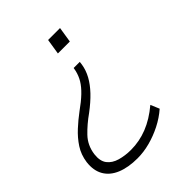

<svg xmlns="http://www.w3.org/2000/svg" viewBox="-228 -596 887 887"><g transform="rotate(-45 215.5 -152.5)"><path d="M148 187Q88 187 45.5 169.5Q3 152 -17 117.5Q-37 83 -31 33Q-25 -10 -3 -43.5Q19 -77 49.5 -105Q80 -133 111 -156Q149 -183 173.5 -206.5Q198 -230 211.5 -252.5Q225 -275 231 -301L234 -317H274L272 -301Q267 -269 250.5 -239Q234 -209 206 -179.5Q178 -150 138 -120Q94 -89 60.5 -54Q27 -19 20 32Q15 73 32.5 96Q50 119 83 128.5Q116 138 154 138Q209 138 261 117.5Q313 97 364 54L382 97Q350 125 310.5 145Q271 165 229.5 176Q188 187 148 187ZM230 -416 242 -492H320L308 -416Z"/></g></svg>

Font: Nunito Sans 7pt ExtraLight
Style: Italic
Weight: 250
Italic angle: -9°
Designer: Vernon Adams
Foundry: Vernon Adams
Version: Version 3.101;gftools[0.9.27]